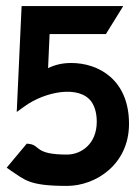

<svg xmlns="http://www.w3.org/2000/svg" viewBox="-20 -600 456 631"><path d="M2 -49 16 -39C62 -9 75 11 200 11C294 11 404 -59 404 -193C404 -338 304 -393 214 -393C185 -393 160 -387 138 -376L143 -488H328L385 -580H51L35 -232L60 -250C127 -299 241 -322 281 -265C291 -250 298 -229 298 -200C298 -126 246 -92 200 -92C92 -92 113 -123 76 -127L68 -128Z"/></svg>

Font: Charger Sport
Style: BlkNrw
Weight: 900
Designer: Jasper
Foundry: Cannot Into Space Fonts
Version: Version 1.1